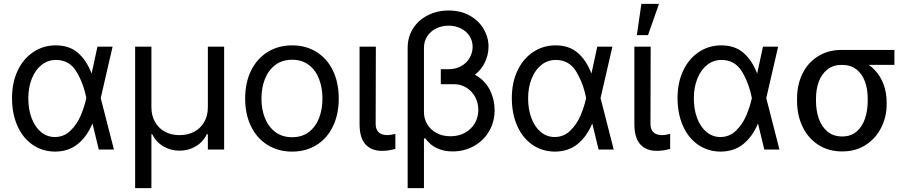

<svg xmlns="http://www.w3.org/2000/svg" viewBox="-20 -771 4681 990"><path d="M42 -265.6Q42 -344.7 70.8 -406.2Q99.6 -467.8 151.4 -502.4Q203.1 -537.1 267.6 -537.1Q336.9 -537.1 381.3 -499Q425.8 -460.9 452.1 -392.6H484.4L499 -266.6L567.4 0H489.3L424.8 -266.6Q410.2 -341.8 374 -401.9Q337.9 -461.9 268.6 -461.9Q227.5 -461.9 195.3 -437Q163.1 -412.1 144.5 -366.7Q126 -321.3 126 -263.7Q126 -207 143.1 -161.6Q160.2 -116.2 191.4 -90.3Q222.7 -64.5 262.7 -64.5Q309.6 -64.5 343.3 -97.2Q377 -129.9 396 -174.8Q415 -219.7 424.8 -263.7L482.4 -530.3H560.5L499 -263.7L484.4 -132.8H456.1Q427.7 -65.4 379.9 -27.3Q332 10.7 262.7 10.7Q197.3 9.8 147 -25.4Q96.7 -60.5 69.3 -123Q42 -185.5 42 -265.6Z M676.8 -530.3H760.7V-217.8Q760.7 -175.8 778.8 -143.1Q796.9 -110.4 829.6 -92.3Q862.3 -74.2 905.3 -74.2Q949.2 -74.2 982.4 -92.3Q1015.6 -110.4 1033.7 -143.1Q1051.8 -175.8 1051.8 -217.8V-530.3H1135.7V0H1051.8V-79.1H1046.9Q1026.4 -38.1 988.8 -16.1Q951.2 5.9 905.3 5.9Q860.4 5.9 822.8 -16.1Q785.2 -38.1 764.6 -79.1H760.7V199.2H676.8Z M1244.1 -262.7Q1244.1 -344.7 1274.4 -406.7Q1304.7 -468.8 1359.9 -502.9Q1415 -537.1 1486.3 -537.1Q1557.6 -537.1 1612.3 -502.9Q1667 -468.8 1696.8 -406.7Q1726.6 -344.7 1726.6 -262.7Q1726.6 -181.6 1696.8 -119.6Q1667 -57.6 1612.3 -23.4Q1557.6 10.7 1486.3 10.7Q1415 10.7 1359.9 -23.4Q1304.7 -57.6 1274.4 -119.6Q1244.1 -181.6 1244.1 -262.7ZM1642.6 -262.7Q1642.6 -317.4 1625.5 -362.8Q1608.4 -408.2 1573.2 -435.5Q1538.1 -462.9 1486.3 -462.9Q1434.6 -462.9 1398.9 -435.5Q1363.3 -408.2 1345.7 -362.8Q1328.1 -317.4 1328.1 -262.7Q1328.1 -208 1345.7 -163.1Q1363.3 -118.2 1398.9 -90.8Q1434.6 -63.5 1486.3 -63.5Q1538.1 -63.5 1573.2 -90.8Q1608.4 -118.2 1625.5 -163.1Q1642.6 -208 1642.6 -262.7Z M1918 -530.3 1917 -132.8Q1917 -110.4 1925.8 -97.2Q1934.6 -84 1948.2 -79.1Q1961.9 -74.2 1978.5 -74.2Q1990.2 -74.2 2011.7 -79.1Q2017.6 -81.1 2018.6 -81.1V-2.9Q2002.9 1 1986.8 3.9Q1970.7 6.8 1948.2 6.8Q1895.5 6.8 1864.7 -26.4Q1834 -59.6 1834 -131.8V-530.3Z M2530.3 -203.1Q2530.3 -143.6 2502.4 -95.2Q2474.6 -46.9 2424.8 -18.6Q2375 9.8 2313.5 9.8Q2270.5 9.8 2234.9 -5.9Q2199.2 -21.5 2171.9 -58.6L2166 -55.7V-193.4Q2166 -159.2 2182.6 -130.9Q2199.2 -102.5 2230.5 -85.4Q2261.7 -68.4 2302.7 -68.4Q2345.7 -68.4 2378.4 -86.9Q2411.1 -105.5 2428.7 -136.2Q2446.3 -167 2446.3 -204.1Q2446.3 -239.3 2430.7 -269.5Q2415 -299.8 2386.2 -318.4Q2357.4 -336.9 2320.3 -336.9H2252.9V-409.2H2322.3Q2391.6 -409.2 2438.5 -379.9Q2485.4 -350.6 2507.8 -303.2Q2530.3 -255.9 2530.3 -203.1ZM2499 -530.3Q2499 -484.4 2476.1 -441.4Q2453.1 -398.4 2406.7 -370.6Q2360.4 -342.8 2293.9 -342.8H2252.9V-414.1H2292Q2330.1 -414.1 2358.4 -430.2Q2386.7 -446.3 2401.9 -473.1Q2417 -500 2417 -529.3Q2417 -560.5 2400.9 -585.4Q2384.8 -610.4 2356 -624.5Q2327.1 -638.7 2293 -638.7Q2258.8 -638.7 2229.5 -624.5Q2200.2 -610.4 2183.1 -584Q2166 -557.6 2166 -524.4V199.2H2082V-524.4Q2082 -580.1 2109.4 -623.5Q2136.7 -667 2185.1 -691.9Q2233.4 -716.8 2293 -716.8Q2356.4 -716.8 2402.8 -690.4Q2449.2 -664.1 2474.1 -621.1Q2499 -578.1 2499 -530.3Z M2619.1 -265.6Q2619.1 -344.7 2647.9 -406.2Q2676.8 -467.8 2728.5 -502.4Q2780.3 -537.1 2844.7 -537.1Q2914.1 -537.1 2958.5 -499Q3002.9 -460.9 3029.3 -392.6H3061.5L3076.2 -266.6L3144.5 0H3066.4L3002 -266.6Q2987.3 -341.8 2951.2 -401.9Q2915 -461.9 2845.7 -461.9Q2804.7 -461.9 2772.5 -437Q2740.2 -412.1 2721.7 -366.7Q2703.1 -321.3 2703.1 -263.7Q2703.1 -207 2720.2 -161.6Q2737.3 -116.2 2768.6 -90.3Q2799.8 -64.5 2839.8 -64.5Q2886.7 -64.5 2920.4 -97.2Q2954.1 -129.9 2973.1 -174.8Q2992.2 -219.7 3002 -263.7L3059.6 -530.3H3137.7L3076.2 -263.7L3061.5 -132.8H3033.2Q3004.9 -65.4 2957 -27.3Q2909.2 10.7 2839.8 10.7Q2774.4 9.8 2724.1 -25.4Q2673.8 -60.5 2646.5 -123Q2619.1 -185.5 2619.1 -265.6Z M3335 -530.3 3334 -132.8Q3334 -110.4 3342.8 -97.2Q3351.6 -84 3365.2 -79.1Q3378.9 -74.2 3395.5 -74.2Q3407.2 -74.2 3428.7 -79.1Q3434.6 -81.1 3435.5 -81.1V-2.9Q3419.9 1 3403.8 3.9Q3387.7 6.8 3365.2 6.8Q3312.5 6.8 3281.7 -26.4Q3251 -59.6 3251 -131.8V-530.3ZM3287.1 -751H3377.9L3321.3 -589.8H3263.7Z M3473.6 -265.6Q3473.6 -344.7 3502.4 -406.2Q3531.2 -467.8 3583 -502.4Q3634.8 -537.1 3699.2 -537.1Q3768.6 -537.1 3813 -499Q3857.4 -460.9 3883.8 -392.6H3916L3930.7 -266.6L3999 0H3920.9L3856.4 -266.6Q3841.8 -341.8 3805.7 -401.9Q3769.5 -461.9 3700.2 -461.9Q3659.2 -461.9 3627 -437Q3594.7 -412.1 3576.2 -366.7Q3557.6 -321.3 3557.6 -263.7Q3557.6 -207 3574.7 -161.6Q3591.8 -116.2 3623 -90.3Q3654.3 -64.5 3694.3 -64.5Q3741.2 -64.5 3774.9 -97.2Q3808.6 -129.9 3827.6 -174.8Q3846.7 -219.7 3856.4 -263.7L3914.1 -530.3H3992.2L3930.7 -263.7L3916 -132.8H3887.7Q3859.4 -65.4 3811.5 -27.3Q3763.7 10.7 3694.3 10.7Q3628.9 9.8 3578.6 -25.4Q3528.3 -60.5 3501 -123Q3473.6 -185.5 3473.6 -265.6Z M4320.3 -513.7Q4331.1 -512.7 4340.8 -507.3Q4350.6 -502 4363.3 -491.2Q4370.1 -486.3 4378.4 -481Q4386.7 -475.6 4396.5 -470.2Q4406.2 -464.8 4416 -460Q4458 -443.4 4488.8 -411.6Q4519.5 -379.9 4535.6 -336.9Q4551.8 -293.9 4551.8 -242.2V-232.4Q4551.8 -168.9 4523.9 -113.3Q4496.1 -57.6 4444.3 -23.9Q4392.6 9.8 4322.3 9.8Q4252 9.8 4199.2 -24.4Q4146.5 -58.6 4118.2 -117.7Q4089.8 -176.8 4089.8 -251V-262.7Q4089.8 -334 4117.7 -391.1Q4145.5 -448.2 4198.2 -481Q4251 -513.7 4320.3 -513.7ZM4322.3 -67.4Q4367.2 -67.4 4396.5 -92.3Q4425.8 -117.2 4439.9 -158.7Q4454.1 -200.2 4454.1 -251V-262.7Q4454.1 -311.5 4439.9 -350.6Q4425.8 -389.6 4396 -413.1Q4366.2 -436.5 4320.3 -436.5Q4276.4 -436.5 4246.6 -413.1Q4216.8 -389.6 4202.1 -350.6Q4187.5 -311.5 4187.5 -262.7V-251Q4187.5 -200.2 4202.1 -158.7Q4216.8 -117.2 4247.1 -92.3Q4277.3 -67.4 4322.3 -67.4ZM4591.8 -436.5H4320.3V-513.7H4591.8Z"/></svg>

Font: Pretendard GOV Variable
Style: Regular
Weight: 400
Designer: Base glyphs from Inter by Rasmus Andersson; Hangul glyphs from Noto Sans CJK(Source Han Sans) by Jang Soo-young and Kang
Foundry: Kil Hyung-jin
Version: Version 1.307;Glyphs 3.2 (3192)